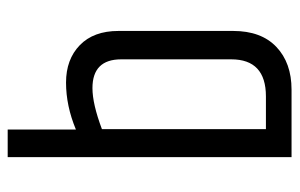

<svg xmlns="http://www.w3.org/2000/svg" viewBox="-156 -604 760 487"><g transform="rotate(-90 223.5 -360.0)"><path d="M317 -432Q317 -505 244 -505Q204 -505 140 -481V-65H223Q317 -65 317 -153ZM69 -720H139V-547Q199 -572 258 -572Q317 -572 353 -537Q389 -502 389 -439V-148Q389 -77 348.5 -38.5Q308 0 240 0H69Z"/></g></svg>

Font: Khand
Style: Regular
Weight: 400
Designer: Devanagari: Sanchit Sawaria, Jyotish Sonowal; Latin: Satya Rajpurohit
Foundry: Indian Type Foundry
Version: Version 1.100;PS 1.0;hotconv 1.0.78;makeotf.lib2.5.61930; tt